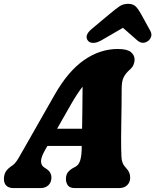

<svg xmlns="http://www.w3.org/2000/svg" viewBox="-46 -960 793 980"><path d="M185 -196Q163.5 -158.5 163.5 -137.8Q163.5 -117 177.5 -107L191.5 -97.5Q205.5 -88 211 -77Q216.5 -66 216.5 -55Q216.5 -29 201 -14.5Q185.5 0 160.5 0H23Q-1.5 0 -13.8 -12.5Q-26 -25 -26 -46.5Q-26 -66 -17.5 -82.2Q-9 -98.5 20 -117.5Q33.5 -127 49.8 -155Q66 -183 83.5 -214L233 -476.5Q301 -596 382.5 -653Q464 -710 555.5 -710Q603 -710 622 -694.2Q641 -678.5 641 -655.5Q641 -642 635.2 -628.8Q629.5 -615.5 615 -603Q596.5 -587 585.8 -566.8Q575 -546.5 575 -506Q575 -471 574.5 -426.8Q574 -382.5 573.2 -338.2Q572.5 -294 572.2 -257.5Q572 -221 572.5 -202Q573.5 -176 574 -159Q574.5 -142 579.8 -128.8Q585 -115.5 599 -100.5Q618.5 -81 618.5 -53Q618.5 -30 603.2 -15Q588 0 561.5 0H337Q310 0 300.2 -14Q290.5 -28 290.5 -47Q290.5 -68 301.2 -81.5Q312 -95 333.5 -106L339 -109Q356.5 -118 363.5 -141.8Q370.5 -165.5 371 -201Q371 -207.5 371 -215H196ZM315 -425 245.5 -303H373Q373.5 -352.5 374.5 -408.2Q375.5 -464 375.5 -517.5Q363 -502 348 -479.2Q333 -456.5 315 -425ZM472 -754.5Q448.5 -741 430.5 -741Q412.5 -741 404 -751Q381 -778 423 -813L516.5 -891Q543 -913 562.5 -926.8Q582 -940.5 607.5 -940.5Q633 -940.5 646.5 -927.2Q660 -914 672.5 -891L721 -803Q730 -786 725.2 -772.5Q720.5 -759 710 -751Q681.5 -730.5 654 -754.5L581.5 -818Z"/></svg>

Font: Fraunces 144pt S100 Black
Style: Italic
Weight: 900
Italic angle: -16°
Version: Version 1.000; ttfautohint (v1.8.3)